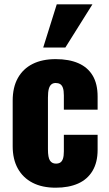

<svg xmlns="http://www.w3.org/2000/svg" viewBox="-20 -863 508 893"><path d="M239 10Q176 10 131.5 -13Q87 -36 63 -79Q39 -122 39 -183V-395Q39 -457 63 -500Q87 -543 131.5 -565.5Q176 -588 239 -588Q301 -588 344.5 -569Q388 -550 411 -511.5Q434 -473 434 -414V-353H277V-419Q277 -442 272.5 -454.5Q268 -467 259.5 -472Q251 -477 239 -477Q227 -477 219 -470.5Q211 -464 207 -449.5Q203 -435 203 -409V-169Q203 -130 212.5 -116Q222 -102 240 -102Q253 -102 261 -107.5Q269 -113 273 -125.5Q277 -138 277 -159V-236H434V-166Q434 -108 410.5 -68.5Q387 -29 343.5 -9.5Q300 10 239 10ZM181 -642 244 -843H410L284 -642Z"/></svg>

Font: Oswald
Style: Bold
Weight: 700
Designer: Vernon Adams
Foundry: Vernon Adams
Version: Version 4.103;gftools[0.9.33.dev8+g029e19f]